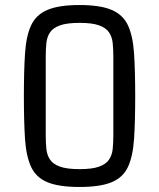

<svg xmlns="http://www.w3.org/2000/svg" viewBox="-20 -732 633 764"><path d="M296 12Q214 12 168.5 -7Q123 -26 103.5 -68.5Q84 -111 79.5 -180Q75 -249 75 -349Q75 -449 79.5 -518.5Q84 -588 103.5 -630.5Q123 -673 168.5 -692.5Q214 -712 296 -712Q379 -712 424.5 -692.5Q470 -673 489.5 -630.5Q509 -588 513.5 -518.5Q518 -449 518 -349Q518 -249 513.5 -180Q509 -111 489.5 -68.5Q470 -26 424.5 -7Q379 12 296 12ZM431 -193V-507Q431 -536 428.5 -560.5Q426 -585 414 -603Q402 -621 374.5 -631Q347 -641 297 -641Q246 -641 218.5 -631Q191 -621 179 -603Q167 -585 164.5 -560.5Q162 -536 162 -507V-193Q162 -164 164.5 -139.5Q167 -115 179 -97Q191 -79 218.5 -69Q246 -59 297 -59Q347 -59 374.5 -69Q402 -79 414 -97Q426 -115 428.5 -139.5Q431 -164 431 -193Z"/></svg>

Font: Strait
Style: Regular
Weight: 400
Designer: Eduardo Rodriguez Tunni
Foundry: Eduardo Rodriguez Tunni
Version: Version 1.002; ttfautohint (v1.8.4.7-5d5b);gftools[0.9.23]